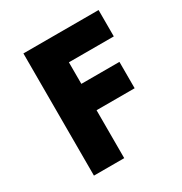

<svg xmlns="http://www.w3.org/2000/svg" viewBox="-144 -702 768 810"><g transform="rotate(-30 240.0 -297.5)"><path d="M448.7 -466.8V-595.2H82.5V0H230V-233.4H415.5V-361.8H230V-466.8Z"/></g></svg>

Font: Now Black
Style: Regular
Weight: 400
Designer: Alfredo Marco Pradil
Foundry: Alfredo Marco Pradil
Version: Version 1.200;hotconv 1.0.109;makeotfexe 2.5.65596